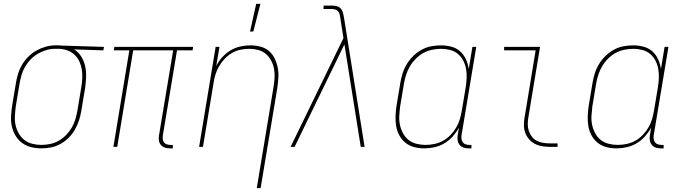

<svg xmlns="http://www.w3.org/2000/svg" viewBox="-20 -764 3540 999"><path d="M195 8Q168 8 142 1.5Q116 -5 95.5 -20Q75 -35 61.5 -57Q48 -79 42 -105Q36 -131 37.5 -158.5Q39 -186 43 -213L63 -333Q67 -358 74.5 -382Q82 -406 95.5 -428.5Q109 -451 128.5 -470Q148 -489 170.5 -501.5Q193 -514 218 -521Q243 -528 267 -528H281Q285 -528 289 -528Q293 -528 297 -527L521 -520L518 -502L366 -507Q388 -493 402.5 -470Q417 -447 423 -420Q429 -393 428 -364.5Q427 -336 423 -307L403 -187Q399 -162 391 -137.5Q383 -113 370 -90Q357 -67 337.5 -47.5Q318 -28 294.5 -15Q271 -2 245.5 3Q220 8 195 8ZM196 -10Q218 -10 241.5 -15Q265 -20 286 -32Q307 -44 324.5 -62Q342 -80 354 -101Q366 -122 372.5 -144.5Q379 -167 383 -190L403 -310Q407 -333 408 -356Q409 -379 406 -400.5Q403 -422 394 -442Q385 -462 370 -477Q355 -492 335 -500Q315 -508 292 -510H266Q244 -510 221.5 -503.5Q199 -497 178 -485Q157 -473 140 -455.5Q123 -438 111 -417.5Q99 -397 92.5 -375Q86 -353 82 -330L62 -210Q59 -186 57.5 -161Q56 -136 61 -113Q66 -90 77.5 -70Q89 -50 106.5 -36Q124 -22 147.5 -16Q171 -10 196 -10Z M864 8Q850 8 838 4Q826 0 817.5 -9.5Q809 -19 807 -32Q805 -45 807 -58L881 -502H673L590 0H570L653 -502H572L575 -520H985L982 -502H901L827 -58Q826 -49 827 -39.5Q828 -30 833.5 -23Q839 -16 848 -13Q857 -10 867 -10H879V8Z M1281 -600 1313 -744H1335L1298 -600ZM1316 215 1403 -310Q1407 -334 1408.5 -358Q1410 -382 1406 -405Q1402 -428 1391 -448.5Q1380 -469 1363 -483.5Q1346 -498 1323.5 -504Q1301 -510 1276 -510Q1254 -510 1230.5 -505Q1207 -500 1186.5 -488Q1166 -476 1149 -458Q1132 -440 1120 -419.5Q1108 -399 1101 -376.5Q1094 -354 1091 -331L1036 0H1016L1102 -520H1122L1105 -420Q1117 -445 1136 -466Q1155 -487 1179 -501.5Q1203 -516 1230 -522Q1257 -528 1282 -528Q1309 -528 1334.5 -521.5Q1360 -515 1379 -499Q1398 -483 1409 -460Q1420 -437 1425 -412Q1430 -387 1428.5 -360.5Q1427 -334 1423 -307L1336 215Z M1492 0 1767 -566 1751 -668Q1750 -677 1748 -686.5Q1746 -696 1740.5 -703.5Q1735 -711 1726 -714Q1717 -717 1707 -717H1663L1664 -735H1707Q1721 -735 1733.5 -731.5Q1746 -728 1754 -718.5Q1762 -709 1765 -696Q1768 -683 1770 -671L1783 -590L1877 0H1857L1772 -533L1513 0Z M2188 8Q2161 8 2135.5 1.5Q2110 -5 2090.5 -20.5Q2071 -36 2058.5 -58.5Q2046 -81 2041.5 -106.5Q2037 -132 2038 -159Q2039 -186 2043 -213L2063 -333Q2067 -358 2075 -383Q2083 -408 2097 -431Q2111 -454 2130.5 -473Q2150 -492 2173.5 -505Q2197 -518 2223 -523Q2249 -528 2274 -528Q2302 -528 2328.5 -521Q2355 -514 2374 -497Q2393 -480 2404 -456Q2415 -432 2419 -405L2438 -520H2458L2381 -58Q2380 -49 2381.5 -39.5Q2383 -30 2388.5 -23Q2394 -16 2403 -13Q2412 -10 2421 -10H2433V8H2418Q2405 8 2392.5 4Q2380 0 2372 -9.5Q2364 -19 2361.5 -32Q2359 -45 2361 -58L2368 -100Q2355 -76 2336 -54.5Q2317 -33 2292.5 -18.5Q2268 -4 2241 2Q2214 8 2188 8ZM2194 -10Q2217 -10 2240.5 -15Q2264 -20 2285 -31.5Q2306 -43 2323.5 -61Q2341 -79 2353.5 -100Q2366 -121 2372.5 -143.5Q2379 -166 2383 -189L2403 -309Q2407 -333 2408 -357.5Q2409 -382 2405 -405Q2401 -428 2390.5 -448.5Q2380 -469 2362.5 -483.5Q2345 -498 2322 -504Q2299 -510 2275 -510Q2252 -510 2228 -505Q2204 -500 2183 -488.5Q2162 -477 2144 -459Q2126 -441 2113.5 -420Q2101 -399 2093.5 -376Q2086 -353 2082 -330L2062 -210Q2059 -186 2057.5 -161.5Q2056 -137 2061 -114Q2066 -91 2077 -70.5Q2088 -50 2105.5 -36Q2123 -22 2146.5 -16Q2170 -10 2194 -10Z M2840 0Q2819 0 2799 -3.5Q2779 -7 2761.5 -16.5Q2744 -26 2731.5 -41Q2719 -56 2712.5 -74.5Q2706 -93 2706 -114Q2706 -135 2710 -156L2767 -502H2603V-520H2790L2729 -153Q2726 -135 2726 -117Q2726 -99 2731.5 -83Q2737 -67 2747 -53.5Q2757 -40 2772 -32Q2787 -24 2804.5 -21Q2822 -18 2840 -18H2881V0Z M3188 8Q3161 8 3135.5 1.5Q3110 -5 3090.5 -20.5Q3071 -36 3058.5 -58.5Q3046 -81 3041.5 -106.5Q3037 -132 3038 -159Q3039 -186 3043 -213L3063 -333Q3067 -358 3075 -383Q3083 -408 3097 -431Q3111 -454 3130.5 -473Q3150 -492 3173.5 -505Q3197 -518 3223 -523Q3249 -528 3274 -528Q3302 -528 3328.5 -521Q3355 -514 3374 -497Q3393 -480 3404 -456Q3415 -432 3419 -405L3438 -520H3458L3381 -58Q3380 -49 3381.5 -39.5Q3383 -30 3388.5 -23Q3394 -16 3403 -13Q3412 -10 3421 -10H3433V8H3418Q3405 8 3392.5 4Q3380 0 3372 -9.5Q3364 -19 3361.5 -32Q3359 -45 3361 -58L3368 -100Q3355 -76 3336 -54.5Q3317 -33 3292.5 -18.5Q3268 -4 3241 2Q3214 8 3188 8ZM3194 -10Q3217 -10 3240.5 -15Q3264 -20 3285 -31.5Q3306 -43 3323.5 -61Q3341 -79 3353.5 -100Q3366 -121 3372.5 -143.5Q3379 -166 3383 -189L3403 -309Q3407 -333 3408 -357.5Q3409 -382 3405 -405Q3401 -428 3390.5 -448.5Q3380 -469 3362.5 -483.5Q3345 -498 3322 -504Q3299 -510 3275 -510Q3252 -510 3228 -505Q3204 -500 3183 -488.5Q3162 -477 3144 -459Q3126 -441 3113.5 -420Q3101 -399 3093.5 -376Q3086 -353 3082 -330L3062 -210Q3059 -186 3057.5 -161.5Q3056 -137 3061 -114Q3066 -91 3077 -70.5Q3088 -50 3105.5 -36Q3123 -22 3146.5 -16Q3170 -10 3194 -10Z"/></svg>

Font: Iosevka SS18 Thin
Style: Italic
Weight: 100
Italic angle: -9°
Monospace: yes
Designer: Belleve Invis
Foundry: Belleve Invis
Version: Version 25.1.1; ttfautohint (v1.8.4)